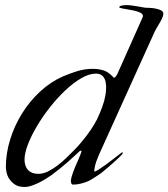

<svg xmlns="http://www.w3.org/2000/svg" viewBox="-20 -727 657 749"><path d="M75.7 -104Q75.7 -78.6 89.6 -63.7Q103.5 -48.8 129.4 -48.8Q148.4 -48.8 168 -58.6Q187.5 -68.4 205.8 -82.5Q224.1 -96.7 240.2 -112.5Q256.3 -128.4 269 -141.1Q280.3 -152.3 292.5 -166.5Q304.7 -180.7 316.4 -196Q328.1 -211.4 338.9 -227.8Q349.6 -244.1 357.9 -260.3Q369.6 -284.7 378.7 -309.3Q387.7 -334 391.6 -357.4Q392.6 -365.2 393.3 -371.8Q394 -378.4 394 -386.2Q394 -396 391.6 -409.7Q383.3 -439.9 354.5 -439.9Q328.1 -439.9 297.4 -422.1Q266.6 -404.3 235.6 -375.2Q204.6 -346.2 175.8 -309.8Q147 -273.4 124.8 -236.1Q102.5 -198.7 89.1 -164.1Q75.7 -129.4 75.7 -104ZM373 -138.7Q368.7 -128.9 364 -118.4Q359.4 -107.9 355.7 -97.2Q352.1 -86.4 349.9 -76.2Q347.7 -65.9 347.7 -57.6Q352.1 -57.6 364.3 -65.2Q376.5 -72.8 391.6 -83.7Q406.7 -94.7 422.1 -106.7Q437.5 -118.7 448.7 -127.4Q451.2 -129.4 453.4 -131.1Q455.6 -132.8 456.5 -132.8Q459 -132.8 459 -129.9Q459 -127.9 454.1 -122.6Q449.2 -117.2 441.2 -109.6Q433.1 -102.1 423.3 -93.3Q413.6 -84.5 403.8 -76.2Q394 -67.9 385.7 -60.8Q377.4 -53.7 372.1 -49.8Q368.7 -47.4 362.1 -43.2Q355.5 -39.1 348.4 -34.4Q341.3 -29.8 335 -26.1Q328.6 -22.5 325.7 -21Q314.5 -15.6 297.4 -11.2Q280.3 -6.8 265.6 -6.8Q259.3 -6.8 257.8 -12.9Q256.3 -19 256.3 -23.4Q256.8 -28.3 259.3 -37.1Q261.7 -45.9 265.4 -55.9Q269 -65.9 273.4 -76.4Q277.8 -86.9 281.7 -95.2Q283.7 -99.6 286.4 -106Q289.1 -112.3 291.5 -118.7Q293.9 -125 295.9 -129.9Q297.9 -134.8 297.9 -136.7Q297.9 -139.2 295.4 -139.2Q292.5 -139.2 290 -136.7Q283.2 -130.9 271.5 -119.6Q259.8 -108.4 244.6 -95.2Q229.5 -82 212.6 -68.4Q195.8 -54.7 179.7 -43Q167 -34.2 153.1 -25.9Q139.2 -17.6 125.7 -11.5Q112.3 -5.4 99.9 -1.5Q87.4 2.4 77.1 2.4Q52.7 2.4 38.3 -7.1Q23.9 -16.6 13.2 -33.7Q7.8 -43.5 5.4 -55.2Q2.9 -66.9 2.9 -75.2Q2.9 -128.4 19.5 -182.4Q36.1 -236.3 65.7 -283.9Q95.2 -331.5 136.2 -369.6Q177.2 -407.7 226.1 -429.2Q254.9 -441.4 283.2 -450Q311.5 -458.5 343.3 -458.5Q356 -458.5 370.8 -455.8Q385.7 -453.1 396.5 -446.8Q402.3 -443.8 410.6 -436.8Q418.9 -429.7 423.8 -423.8Q427.7 -423.8 430.9 -427.5Q434.1 -431.2 437 -436.5L530.8 -647Q533.2 -652.8 535.4 -657.5Q537.6 -662.1 537.6 -664.1Q537.6 -672.9 526.4 -678Q515.1 -683.1 500.2 -686.3Q485.4 -689.5 470.5 -691.7Q455.6 -693.8 448.7 -696.3Q446.3 -696.8 445.8 -697.5Q445.3 -698.2 445.3 -699.2Q445.3 -702.1 449 -703.6Q452.6 -705.1 457.5 -705.8Q462.4 -706.5 467.5 -706.8Q472.7 -707 476.1 -707Q484.4 -707 495.8 -705.3Q507.3 -703.6 518.1 -701.9Q528.8 -700.2 537.1 -698.5Q545.4 -696.8 547.9 -696.8Q552.2 -696.8 563.7 -696.3Q575.2 -695.8 586.9 -693.6Q598.6 -691.4 607.9 -686.8Q617.2 -682.1 617.2 -673.3Q617.2 -666 613 -657Q608.9 -647.9 603 -637.9Q597.2 -627.9 590.8 -617.2Q584.5 -606.4 580.1 -596.2Z"/></svg>

Font: IM FELL French Canon
Style: Italic
Weight: 400
Italic angle: -17°
Designer: Igino Marini
Foundry: Igino Marini
Version: 3.00